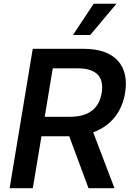

<svg xmlns="http://www.w3.org/2000/svg" viewBox="-20 -982 691 1002"><path d="M30.2 0H151.3L196.4 -271H340.2H341.3L441.8 0H577.4L466.3 -291.5C559.7 -325.3 616.8 -399.1 632.8 -497.2C655.5 -633.9 585.2 -727.3 417.3 -727.3H150.9ZM213.4 -372.5 255.3 -625.4H384.6C487.6 -625.4 523.4 -577.4 510.7 -497.2C497.5 -417.6 446 -372.5 343.8 -372.5ZM360.8 -799.4H451L587.7 -962.4H468.8Z"/></svg>

Font: Magic Ui Pro Semi Bold
Style: Italic
Weight: 600
Italic angle: -9.39999°
Designer: Stefan Endress, Andreas Faust
Version: Version 1.000;FEAKit 1.0